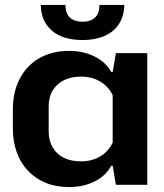

<svg xmlns="http://www.w3.org/2000/svg" viewBox="-20 -748 665 777"><path d="M260 9Q207 9 165.5 -8Q124 -25 94 -56Q64 -87 48 -131Q32 -175 32 -228V-305Q32 -376 60 -429.5Q88 -483 139 -512.5Q190 -542 260 -542Q317 -542 362.5 -519.5Q408 -497 430 -457H436L449 -533H576V0H449L436 -77H430Q408 -36 362.5 -13.5Q317 9 260 9ZM308 -95Q352 -95 385.5 -115Q419 -135 436 -171V-363Q419 -398 385.5 -418Q352 -438 308 -438Q268 -438 239 -423.5Q210 -409 193.5 -382.5Q177 -356 177 -317V-216Q177 -179 193.5 -151Q210 -123 239 -109Q268 -95 308 -95ZM314 -586Q234 -586 190 -624Q146 -662 145 -728H245Q245 -692 264 -676Q283 -660 314 -660Q346 -660 364.5 -677Q383 -694 382 -728H483Q482 -683 461.5 -651Q441 -619 403 -602.5Q365 -586 314 -586Z"/></svg>

Font: Hubot Sans SemiBold
Style: Regular
Weight: 600
Designer: Deni Anggara
Foundry: GitHub, Inc., Subsidiary of Microsoft Corporation
Version: Version 2.000